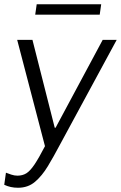

<svg xmlns="http://www.w3.org/2000/svg" viewBox="-22 -699 570 905"><path d="M63 186Q45 186 29 182.5Q13 179 -2 172L6 115Q16 119 31 124Q46 129 60 129Q84 129 102 118Q120 107 140.5 76.5Q161 46 190 -10L59 -511H131L236 -97H240L462 -511H528L260 -16Q231 39 203.5 84.5Q176 130 143 158Q110 186 63 186ZM144 -630 151 -679H455L448 -630Z"/></svg>

Font: Chivo ExtraLight
Style: Italic
Weight: 250
Italic angle: -8.05°
Designer: Hector Gatti
Foundry: Omnibus-Type
Version: Version 2.002